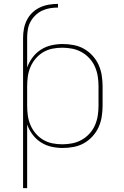

<svg xmlns="http://www.w3.org/2000/svg" viewBox="-20 -755 640 990"><path d="M99 215V-561Q99 -584 103.5 -607.5Q108 -631 119 -652.5Q130 -674 147.5 -690.5Q165 -707 186.5 -717Q208 -727 232 -731Q256 -735 279 -735V-716Q258 -716 237 -712.5Q216 -709 197 -700Q178 -691 162.5 -676Q147 -661 137 -642.5Q127 -624 123.5 -603Q120 -582 120 -561V-407Q130 -435 148 -459Q166 -483 191 -499Q216 -515 245 -521.5Q274 -528 304 -528Q332 -528 360.5 -522.5Q389 -517 413.5 -503Q438 -489 457.5 -467.5Q477 -446 488.5 -420.5Q500 -395 504.5 -366.5Q509 -338 509 -310V-210Q509 -182 504.5 -153.5Q500 -125 488.5 -99.5Q477 -74 457.5 -52.5Q438 -31 413.5 -17Q389 -3 360.5 2.5Q332 8 304 8Q274 8 245 1.5Q216 -5 191 -21Q166 -37 148 -61Q130 -85 120 -113V215ZM301 -11Q327 -11 352.5 -16Q378 -21 400.5 -33.5Q423 -46 441 -65.5Q459 -85 469.5 -109Q480 -133 484 -158.5Q488 -184 488 -210V-310Q488 -336 484 -361.5Q480 -387 469.5 -411Q459 -435 441 -454.5Q423 -474 400.5 -486.5Q378 -499 352.5 -504Q327 -509 301 -509Q275 -509 250 -504Q225 -499 203 -486Q181 -473 164 -453Q147 -433 137 -409.5Q127 -386 123.5 -361Q120 -336 120 -310V-210Q120 -184 123.5 -159Q127 -134 137 -110.5Q147 -87 164 -67Q181 -47 203 -34Q225 -21 250 -16Q275 -11 301 -11Z"/></svg>

Font: Zed Sans Thin Extended
Style: Regular
Weight: 100
Width: 7
Designer: Belleve Invis
Foundry: Belleve Invis
Version: Version 1.0.0; ttfautohint (v1.8.4)